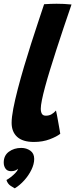

<svg xmlns="http://www.w3.org/2000/svg" viewBox="-52 -737 402 1024"><path d="M269.4 -23.4Q250.9 -8.6 213.3 5.8Q175.8 20.1 129 20.1Q69.5 20.1 39.8 -6.8Q10 -33.8 10 -82Q10 -111.2 18.9 -157.9Q27.9 -204.5 42.8 -261.9Q57.8 -319.2 76.2 -381.6Q94.6 -443.9 114.3 -505.1Q134 -566.2 151.9 -620.2Q169.9 -674.2 183.2 -714.5Q219.8 -717 249.9 -717Q269.2 -717 288.1 -716.1Q306.9 -715.1 329.4 -713Q307.5 -649.1 286.9 -587.9Q266.4 -526.8 248.2 -470.4Q230 -414 214.8 -364.5Q199.5 -315 188.6 -274.4Q177.6 -233.8 171.6 -203.9Q165.5 -174 165.5 -157.1Q165.5 -140 171.5 -130Q177.5 -120 192.6 -120Q210 -120 222.9 -127.6Q235.9 -135.2 246.5 -147.5Q248.2 -141.4 251.7 -123.6Q255.1 -105.8 258.9 -84.1Q262.6 -62.5 265.8 -45.2Q268.9 -28 269.4 -23.4ZM26.8 267.5Q21.4 265.1 5 254.3Q-11.4 243.5 -17.6 222.9Q-7.9 218 5.8 207.4Q19.5 196.8 30.5 185.1Q41.5 173.5 42.6 166.6Q43.4 164.5 43.2 163.1Q38.5 168.5 29.6 172.2Q20.8 176 6.9 176Q-12.9 176 -22.5 162.4Q-32.1 148.8 -32.1 130Q-32.1 92.5 -4.7 72.2Q22.8 51.9 61.5 51.9Q88.6 51.9 109.5 66.4Q130.4 81 130.4 110.5Q130.4 138.1 115.6 168.4Q100.8 198.8 77.2 225Q53.6 251.2 26.8 267.5Z"/></svg>

Font: Grandstander Thin
Style: Italic
Weight: 100
Italic angle: -15°
Designer: Tyler Finck
Foundry: Etcetera Type Co
Version: Version 1.200